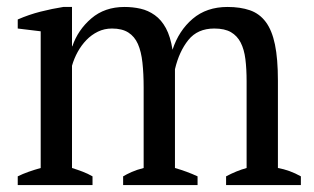

<svg xmlns="http://www.w3.org/2000/svg" viewBox="-20 -532 903 552"><path d="M548 0H334V-25Q344 -31 358.5 -37.5Q373 -44 393 -49V-280Q393 -320 389.5 -352Q386 -384 376.5 -405.5Q367 -427 349 -438.5Q331 -450 302 -450Q280 -450 261.5 -441Q243 -432 228.5 -417Q214 -402 203.5 -383Q193 -364 187 -343V-49Q203 -44 217.5 -38.5Q232 -33 246 -25V0H31V-25Q45 -32 62 -38Q79 -44 97 -49V-442L31 -450V-476Q63 -490 96.5 -498.5Q130 -507 162 -512H187V-399H188Q204 -446 242.5 -479Q281 -512 338 -512Q362 -512 384 -507Q406 -502 425 -488.5Q444 -475 457 -451Q470 -427 476 -389Q494 -444 534 -478Q574 -512 634 -512Q671 -512 698.5 -502.5Q726 -493 744 -469Q762 -445 770.5 -404Q779 -363 779 -300V-49Q813 -43 845 -25V0H630V-25Q660 -41 689 -49V-298Q689 -334 685.5 -362Q682 -390 672 -409.5Q662 -429 644 -439.5Q626 -450 596 -450Q548 -450 521.5 -417Q495 -384 483 -333V-49Q518 -39 548 -25Z"/></svg>

Font: PT Serif
Style: Regular
Weight: 400
Designer: A.Korolkova, O.Umpeleva, V.Yefimov
Foundry: ParaType Ltd
Version: Version 1.000W OFL; ttfautohint (v1.6)